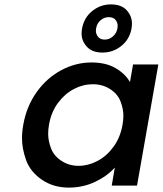

<svg xmlns="http://www.w3.org/2000/svg" viewBox="-20 -844 740 873"><path d="M578 -714Q569 -665 531.5 -635Q494 -605 446 -605Q399 -605 375 -631.5Q351 -658 351 -691Q351 -702 353 -714Q362 -764 399.5 -794Q437 -824 484 -824Q532 -824 556 -797.5Q580 -771 580 -737Q580 -726 578 -714ZM514 -715Q515 -721 515 -726Q515 -742 505 -754Q495 -766 474 -766Q454 -766 437.5 -752Q421 -738 417 -715Q416 -709 416 -704Q416 -689 426 -676.5Q436 -664 456 -664Q477 -664 493.5 -678.5Q510 -693 514 -715ZM86 -278Q101 -361 146.5 -425Q192 -489 258 -524.5Q324 -560 396 -560Q461 -560 505 -534.5Q549 -509 571 -471L585 -551H700L603 0H488L502 -82Q467 -43 412 -17Q357 9 293 9Q222 9 169.5 -27.5Q117 -64 98.5 -116.5Q80 -169 80 -215Q80 -245 86 -278ZM537 -276Q541 -298 541 -318Q541 -349 528 -383Q515 -417 480.5 -439Q446 -461 402 -461Q358 -461 316.5 -439.5Q275 -418 244 -376.5Q213 -335 203 -278Q199 -256 199 -236Q199 -204 212 -169.5Q225 -135 259.5 -112.5Q294 -90 337 -90Q381 -90 423 -112Q465 -134 496 -176.5Q527 -219 537 -276Z"/></svg>

Font: Fz Poppins Med
Style: Italic
Weight: 500
Italic angle: -10°
Designer: Ninad Kale (Devanagari), Jonny Pinhorn (Latin)
Foundry: Indian Type Foundry
Version: Vit hóa bi Vntype.Com & FontZin.Com